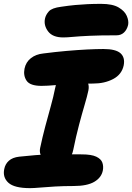

<svg xmlns="http://www.w3.org/2000/svg" viewBox="-29 -964 685 995"><path d="M186 -519Q127 -519 109 -545.5Q91 -572 98 -608Q105 -642 131 -662.5Q157 -683 196 -687Q258 -695 315 -700Q372 -705 421 -707.5Q470 -710 507 -710Q571 -710 595.5 -688Q620 -666 612 -625Q602 -578 557.5 -554.5Q513 -531 454 -531Q410 -531 374.5 -530Q339 -529 310.5 -527Q282 -525 259.5 -523Q237 -521 219 -520Q201 -519 186 -519ZM273 -120Q224 -120 198 -141Q172 -162 179 -197Q191 -254 205.5 -308.5Q220 -363 234 -413Q248 -463 256 -504Q264 -545 282.5 -565Q301 -585 339 -585Q383 -585 410 -559Q437 -533 429 -495Q423 -466 409.5 -420.5Q396 -375 380.5 -316.5Q365 -258 351 -189Q338 -120 273 -120ZM127 11Q45 11 14.5 -17Q-16 -45 -7 -88Q-2 -114 17 -131Q36 -148 70 -152Q119 -157 154 -160Q189 -163 216.5 -164Q244 -165 269.5 -165Q295 -165 324.5 -164.5Q354 -164 394 -164Q445 -164 470 -152Q495 -140 501.5 -121Q508 -102 504 -81Q497 -44 460 -22Q423 0 352 0Q301 0 257 2.5Q213 5 179.5 8Q146 11 127 11ZM299 -770Q244 -770 220.5 -801Q197 -832 204 -867Q208 -887 224 -905Q240 -923 288 -929Q328 -935 360.5 -938Q393 -941 425 -942.5Q457 -944 495 -944Q554 -944 585.5 -925.5Q617 -907 628 -881.5Q639 -856 635 -835Q629 -810 613.5 -795.5Q598 -781 575 -781Q489 -781 435 -778.5Q381 -776 349.5 -773Q318 -770 299 -770Z"/></svg>

Font: Shantell Sans ExtraBold
Style: Italic
Weight: 800
Italic angle: -11°
Designer: Stephen Nixon, Anya Danilova, Shantell Martin
Foundry: Arrow Type
Version: Version 1.011;[c5ecc13dd]